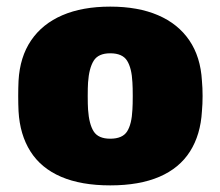

<svg xmlns="http://www.w3.org/2000/svg" viewBox="-20 -550 666 580"><path d="M313 10Q225 10 164.5 -16Q104 -42 72 -92.5Q40 -143 36 -214Q35 -235 35 -260Q35 -285 36 -306Q40 -378 74 -428Q108 -478 168.5 -504Q229 -530 313 -530Q397 -530 457.5 -504Q518 -478 552 -428Q586 -378 590 -306Q592 -285 592 -260Q592 -235 590 -214Q586 -143 554 -92.5Q522 -42 461.5 -16Q401 10 313 10ZM313 -131Q350 -131 364 -153Q378 -175 380 -219Q381 -234 381 -260Q381 -286 380 -301Q378 -344 364 -366.5Q350 -389 313 -389Q277 -389 263 -366.5Q249 -344 246 -301Q245 -286 245 -260Q245 -234 246 -219Q249 -175 263 -153Q277 -131 313 -131Z"/></svg>

Font: Rubik Light ExtraBold
Style: Regular
Weight: 800
Version: Version 2.104